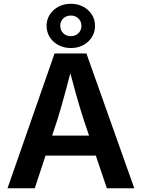

<svg xmlns="http://www.w3.org/2000/svg" viewBox="-20 -1016 765 1036"><path d="M20.5 0 274.4 -727.5H446.3L704.6 0H556.6L430.7 -372.6Q411.1 -433.6 390.1 -508.1Q369.1 -582.5 344.2 -676.8H374.5Q349.6 -582 329.3 -507.3Q309.1 -432.6 290.5 -372.6L167.5 0ZM171.4 -176.3V-284.2H553.7V-176.3ZM362.3 -756.8Q324.7 -756.8 295.2 -772.7Q265.6 -788.6 248.5 -815.7Q231.4 -842.8 231.4 -876.5Q231.4 -910.2 248.5 -937Q265.6 -963.9 295.2 -979.7Q324.7 -995.6 362.3 -995.6Q399.9 -995.6 429.4 -979.7Q459 -963.9 475.8 -937Q492.7 -910.2 492.7 -876.5Q492.7 -842.8 475.8 -815.7Q459 -788.6 429.4 -772.7Q399.9 -756.8 362.3 -756.8ZM362.3 -820.8Q386.7 -820.8 403.1 -836.7Q419.4 -852.5 419.4 -876.5Q419.4 -900.4 403.3 -916.3Q387.2 -932.1 362.3 -932.1Q337.4 -932.1 321.3 -916.3Q305.2 -900.4 305.2 -876.5Q305.2 -852.5 321.3 -836.7Q337.4 -820.8 362.3 -820.8Z"/></svg>

Font: V-Inter
Style: SemiBold-600
Weight: 600
Designer: Rasmus Andersson
Foundry: rsms
Version: Version 4.000;git-4146feb